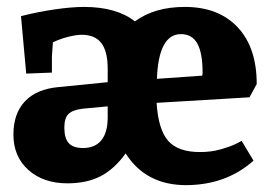

<svg xmlns="http://www.w3.org/2000/svg" viewBox="-20 -523 767 558"><path d="M224.1 -502.9Q318.4 -502.9 372.1 -460.9Q429.2 -502.9 517.1 -502.9Q615.2 -502.9 670.7 -443.8Q726.1 -384.8 726.1 -278.8L705.1 -240.2L435.1 -224.1Q439.9 -147 468.5 -114Q497.1 -81.1 561 -81.1Q593.3 -81.1 620.1 -88.6Q647 -96.2 662.6 -103.5Q678.2 -110.8 682.1 -113.8L716.8 -56.2Q637.7 14.6 521 15.1Q403.8 15.1 345.2 -77.1Q312 -31.2 272 -10.7Q231.9 9.8 175.8 9.8Q106 9.8 62.5 -29.1Q19 -67.9 19 -131.8Q19 -192.9 52.5 -228.5Q85.9 -264.2 150.9 -270L293 -284.2V-323.2Q293 -374 274.4 -397.9Q255.9 -421.9 217.8 -421.9Q201.7 -421.9 178.2 -416Q154.8 -410.2 133.8 -399.9L130.9 -360.8V-312L56.2 -309.1L41 -476.1Q90.8 -488.8 139.9 -495.8Q189 -502.9 224.1 -502.9ZM436 -293.9 567.9 -303.2 568.8 -311Q568.8 -369.1 553.5 -396.5Q538.1 -423.8 505.9 -423.8Q440.9 -423.8 436 -293.9ZM167 -151.9Q167 -121.1 179.9 -106.9Q192.9 -92.8 221.2 -92.8Q256.3 -92.8 274.7 -115.5Q293 -138.2 293 -182.1V-213.9L219.2 -207Q189.9 -203.1 178.5 -191.2Q167 -179.2 167 -151.9Z"/></svg>

Font: Sura
Style: Bold
Weight: 700
Designer: Carolina Giovagnoli
Foundry: Huerta Tipografica
Version: Version 1.002;PS 001.002;hotconv 1.0.70;makeotf.lib2.5.58329